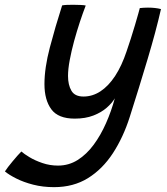

<svg xmlns="http://www.w3.org/2000/svg" viewBox="-133 -512 692 796"><path d="M91.1 263.9Q44.8 263.9 4.6 253.6Q-35.7 243.2 -65.8 227.9Q-95.9 212.7 -112.6 198.7Q-108.1 191.5 -99.5 180.2Q-90.9 169 -80.6 156.7Q-70.2 144.3 -60.6 133.3Q-50.9 122.2 -44.5 116.1Q-33.6 125.8 -10.9 139.6Q11.9 153.4 42.7 163.9Q73.4 174.5 107.4 174.5Q152.2 174.5 189.2 151.2Q226.1 127.8 255.4 88.1Q284.7 48.3 306.6 -1.5Q328.6 -51.2 343 -104.4Q331.6 -84.8 309.3 -65.3Q287.1 -45.8 254 -33Q221 -20.2 176.8 -20.2Q108.2 -20.2 79.8 -58.9Q51.3 -97.6 51.3 -163.2Q51.3 -230.3 73.7 -315.4Q96.1 -400.6 124.6 -489.6Q131.5 -491.1 144.1 -491.7Q156.7 -492.2 170.4 -492.2Q186.9 -492.2 202 -491.4Q217.1 -490.7 222.4 -489.1Q210.9 -459.4 198.1 -420.8Q185.4 -382.3 174.2 -341.5Q163.1 -300.6 156.1 -263.1Q149 -225.5 149 -197.2Q149 -159.9 163.1 -135.8Q177.1 -111.8 213.1 -111.8Q250.6 -111.8 283.5 -133.4Q316.5 -155 344.1 -196.8Q371.6 -238.7 391.8 -299.2Q400.2 -322.9 409.4 -352.1Q418.7 -381.2 426.8 -408.6Q434.9 -436 440.3 -455.3Q445.8 -474.6 446.6 -478.5Q454.6 -479.5 463.2 -479.9Q471.9 -480.4 480.4 -480.4Q511 -480.4 534.4 -474.4Q525.2 -433.4 509.6 -374.7Q496.7 -326.8 479.5 -268.8Q462.3 -210.9 443.2 -149.2Q424.2 -87.4 405.2 -28Q378.1 57.2 335.1 123.1Q292.1 189 231.8 226.5Q171.4 263.9 91.1 263.9Z"/></svg>

Font: Grandstander Thin
Style: Italic
Weight: 100
Italic angle: -15°
Designer: Tyler Finck
Foundry: Etcetera Type Co
Version: Version 1.200